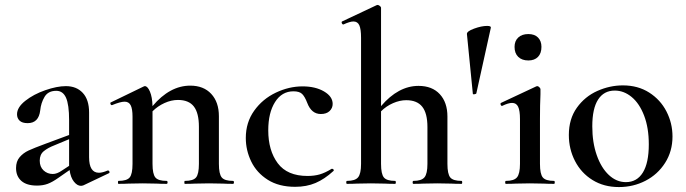

<svg xmlns="http://www.w3.org/2000/svg" viewBox="-20 -745 2778 778"><path d="M418 -54Q422 -54 423.5 -49.5Q425 -45 421 -43L318 6Q312 8 308 8Q293 8 279.5 -9Q266 -26 262 -56L216 -24Q192 -7 173 0Q154 7 130 7Q88 7 66.5 -12Q45 -31 45 -64Q45 -91 59.5 -108Q74 -125 95.5 -135Q117 -145 163 -162L260 -198V-258Q260 -321 247.5 -349Q235 -377 208 -377Q175 -377 160.5 -352.5Q146 -328 143 -298Q137 -246 92 -246Q70 -246 59.5 -256Q49 -266 49 -282Q49 -310 82.5 -336.5Q116 -363 163.5 -379.5Q211 -396 247 -396Q290 -396 315.5 -368.5Q341 -341 341 -289V-108Q341 -45 381 -45Q395 -45 416 -54ZM260 -73V-82V-181L200 -156Q174 -146 157.5 -132.5Q141 -119 141 -94Q141 -69 156.5 -54.5Q172 -40 194 -40Q211 -40 231 -54Z M924 0Q899 0 884 -1L827 -2L770 -1Q755 0 729 0Q727 0 727 -6Q727 -12 729 -12Q763 -12 774.5 -26Q786 -40 786 -81V-231Q786 -287 765.5 -313.5Q745 -340 701 -340Q674 -340 646.5 -327.5Q619 -315 598 -294V-81Q598 -40 609.5 -26Q621 -12 655 -12Q659 -12 659 -6Q659 0 655 0Q630 0 615 -1L558 -2L501 -1Q486 0 460 0Q458 0 458 -6Q458 -12 460 -12Q494 -12 505.5 -26Q517 -40 517 -81V-272Q517 -304 509.5 -318.5Q502 -333 485 -333Q468 -333 434 -319H433Q429 -319 427.5 -324Q426 -329 429 -330L561 -394Q565 -396 567 -396Q578 -396 587.5 -374Q597 -352 598 -315Q668 -398 751 -398Q805 -398 836 -364.5Q867 -331 867 -274V-81Q867 -40 878.5 -26Q890 -12 924 -12Q928 -12 928 -6Q928 0 924 0Z M976 -186Q976 -249 1010 -296.5Q1044 -344 1097.5 -369.5Q1151 -395 1206 -395Q1258 -395 1293 -374.5Q1328 -354 1328 -324Q1328 -307 1315.5 -295Q1303 -283 1280 -283Q1242 -283 1225 -328Q1215 -354 1204 -364.5Q1193 -375 1169 -375Q1122 -375 1094.5 -331.5Q1067 -288 1067 -217Q1067 -135 1105.5 -83.5Q1144 -32 1226 -32Q1254 -32 1276 -38.5Q1298 -45 1324 -61H1326Q1329 -61 1331.5 -58Q1334 -55 1331 -52Q1295 -19 1258.5 -3.5Q1222 12 1176 12Q1110 12 1065 -16.5Q1020 -45 998 -90.5Q976 -136 976 -186Z M1850 0Q1824 0 1809 -1L1752 -2L1695 -1Q1680 0 1655 0Q1652 0 1652 -6Q1652 -12 1655 -12Q1688 -12 1700 -26.5Q1712 -41 1712 -81V-230Q1712 -286 1691 -312.5Q1670 -339 1626 -339Q1600 -339 1572.5 -327Q1545 -315 1524 -294V-81Q1524 -40 1535.5 -26Q1547 -12 1581 -12Q1584 -12 1584 -6Q1584 0 1581 0Q1555 0 1540 -1L1483 -2L1426 -1Q1411 0 1386 0Q1383 0 1383 -6Q1383 -12 1386 -12Q1419 -12 1431 -26.5Q1443 -41 1443 -81V-592Q1443 -627 1436 -642.5Q1429 -658 1412 -658Q1398 -658 1372 -646H1371Q1367 -646 1365 -651Q1363 -656 1366 -658L1506 -724L1510 -725Q1514 -725 1519 -721Q1524 -717 1524 -714V-315Q1594 -397 1676 -397Q1731 -397 1762 -363.5Q1793 -330 1793 -273V-81Q1793 -40 1804.5 -26Q1816 -12 1850 -12Q1853 -12 1853 -6Q1853 0 1850 0Z M1872 -607Q1871 -618 1901 -629Q1931 -640 1954 -640Q1970 -640 1969 -633L1910 -366Q1908 -364 1902 -363Q1896 -362 1896 -365Z M2030 -12Q2063 -12 2075 -26.5Q2087 -41 2087 -81V-262Q2087 -297 2079.5 -312.5Q2072 -328 2055 -328Q2040 -328 2015 -316H2014Q2010 -316 2008.5 -321Q2007 -326 2010 -328L2153 -395L2157 -396Q2161 -396 2165.5 -391.5Q2170 -387 2170 -384V-363Q2168 -321 2168 -264V-81Q2168 -40 2179.5 -26Q2191 -12 2225 -12Q2228 -12 2228 -6Q2228 0 2225 0Q2199 0 2184 -1L2127 -2L2070 -1Q2055 0 2030 0Q2027 0 2027 -6Q2027 -12 2030 -12ZM2065 -555Q2065 -579 2080 -593Q2095 -607 2121 -607Q2146 -607 2160 -593Q2174 -579 2174 -555Q2174 -529 2160 -514.5Q2146 -500 2121 -500Q2095 -500 2080 -514.5Q2065 -529 2065 -555Z M2285 -198Q2285 -263 2317.5 -308.5Q2350 -354 2400.5 -376.5Q2451 -399 2504 -399Q2565 -399 2610.5 -370Q2656 -341 2680.5 -293.5Q2705 -246 2705 -192Q2705 -132 2675 -85Q2645 -38 2595.5 -12.5Q2546 13 2488 13Q2427 13 2381 -15.5Q2335 -44 2310 -92.5Q2285 -141 2285 -198ZM2609 -160Q2609 -227 2590 -276.5Q2571 -326 2539.5 -352Q2508 -378 2471 -378Q2427 -378 2403.5 -341.5Q2380 -305 2380 -233Q2380 -168 2398 -116.5Q2416 -65 2447 -36Q2478 -7 2516 -7Q2561 -7 2585 -46Q2609 -85 2609 -160Z"/></svg>

Font: Cormorant Garamond SemiBold
Style: Regular
Weight: 600
Designer: Christian Thalmann (Catharsis Fonts)
Version: Version 3.000